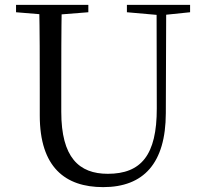

<svg xmlns="http://www.w3.org/2000/svg" viewBox="-20 -748 837 784"><path d="M401.2 16.1C566.6 16.1 656.5 -81.6 657.1 -285.6L658.7 -728H619.4L620.2 -305.7C620.6 -114.5 556 -38.3 420.2 -38.3C302.1 -38.3 230.2 -105.3 230.2 -291.5V-391C230.2 -505.8 230.2 -617.4 232.2 -728H140C142.4 -616.4 142.4 -503.8 142.4 -391V-276.5C142.4 -65.7 245.8 16.1 401.2 16.1ZM45.5 -698 179.8 -686.9H201.1L340.7 -698V-728H45.5ZM498.2 -698 626.2 -686.7H647.1L756.2 -698V-728H498.2Z"/></svg>

Font: Source Han Serif CN VF
Style: Regular
Weight: 250
Designer: Ryoko NISHIZUKA 西塚涼子 (kana & ideographs); Frank Grießhammer (Latin, Greek & Cyrillic); Wenlong ZHANG 张文龙 (bopomofo); San
Foundry: Adobe
Version: Version 2.002;hotconv 1.1.0;makeotfexe 2.6.0